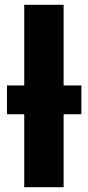

<svg xmlns="http://www.w3.org/2000/svg" viewBox="-20 -780 367 800"><path d="M81 0V-304H9V-424H81V-760H245V-424H319V-304H245V0Z"/></svg>

Font: Noto Sans UI Extra
Style: Regular
Weight: 800
Designer: Monotype Design Team
Foundry: Monotype Imaging Inc.
Version: Version 1.901